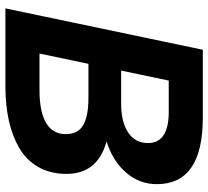

<svg xmlns="http://www.w3.org/2000/svg" viewBox="-50 -720 770 710"><g transform="rotate(90 335.0 -365.0)"><path d="M415 -730Q661 -730 661 -560Q661 -496 618.5 -446.5Q576 -397 503 -374Q623 -341 623 -226Q623 -166 597.5 -121.5Q572 -77 527 -51Q482 -25 425 -12.5Q368 0 299 0H11L164 -730ZM178 -126H311Q476 -126 476 -224Q476 -268 443 -287.5Q410 -307 343 -307H216ZM241 -428H365Q431 -428 470 -454Q509 -480 509 -527Q509 -604 394 -604H278Z"/></g></svg>

Font: Nacelle Bold
Style: Italic
Weight: 700
Italic angle: -12°
Designer: Sora Sagano
Foundry: Sora Sagano
Version: Version 1.000;FEAKit 1.0